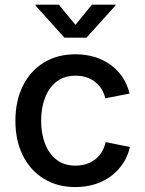

<svg xmlns="http://www.w3.org/2000/svg" viewBox="-20 -777 610 809"><path d="M297.9 11.2Q221.7 11.2 164.8 -23.7Q107.9 -58.6 76.4 -121.6Q44.9 -184.6 44.9 -267.6Q44.9 -352.1 76.4 -415.3Q107.9 -478.5 164.8 -513.4Q221.7 -548.3 297.9 -548.3Q341.3 -548.3 378.7 -536.9Q416 -525.4 445.8 -503.9Q475.6 -482.4 496.1 -451.9Q516.6 -421.4 525.9 -382.8L423.8 -362.8Q418.9 -383.8 408 -401.4Q397 -418.9 381.1 -431.6Q365.2 -444.3 344.5 -451.2Q323.7 -458 298.3 -458Q250 -458 217.8 -432.6Q185.5 -407.2 169.4 -364.3Q153.3 -321.3 153.3 -268.1Q153.3 -215.3 169.4 -172.6Q185.5 -129.9 217.5 -104.5Q249.5 -79.1 298.3 -79.1Q323.7 -79.1 344.7 -86.2Q365.7 -93.3 382.1 -106.2Q398.4 -119.1 409.2 -137.5Q419.9 -155.8 425.3 -178.2L527.3 -157.7Q518.6 -118.7 497.8 -87.6Q477.1 -56.6 447 -34.4Q417 -12.2 379.2 -0.5Q341.3 11.2 297.9 11.2ZM228 -757.3 297.9 -672.4 367.2 -757.3H466.8V-753.9L344.2 -618.2H251.5L129.4 -753.9V-757.3Z"/></svg>

Font: Inter 17pt Medium
Style: Regular
Weight: 500
Version: Version 4.001;git-66647c0bb